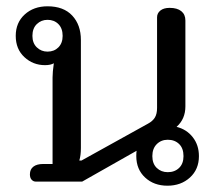

<svg xmlns="http://www.w3.org/2000/svg" viewBox="-20 -577 707 610"><path d="M413 -81Q413 -92 414 -98L241 0H94Q86 0 80.5 -6Q75 -12 75 -23Q75 -39 86 -47.5Q97 -56 117 -56H147V-331Q147 -348 151 -376Q141 -370 123 -370Q85 -370 57.5 -395.5Q30 -421 30 -463Q30 -505 58.5 -531Q87 -557 131 -557Q182 -557 209.5 -527.5Q237 -498 237 -450V-107Q237 -83 232 -67H239L450 -184Q465 -192 472 -203.5Q479 -215 479 -234V-522Q479 -535 489.5 -543.5Q500 -552 519 -552Q543 -552 556 -541.5Q569 -531 569 -512V-239Q569 -199 541 -174Q573 -166 592.5 -141Q612 -116 612 -81Q612 -39 583.5 -13Q555 13 512 13Q469 13 441 -13Q413 -39 413 -81ZM179 -463Q179 -487 165.5 -500.5Q152 -514 131 -514Q111 -514 97 -500.5Q83 -487 83 -463Q83 -440 97 -426.5Q111 -413 131 -413Q152 -413 165.5 -426.5Q179 -440 179 -463ZM563 -81Q563 -106 549 -119.5Q535 -133 513 -133Q492 -133 478 -119Q464 -105 464 -81Q464 -57 478 -43.5Q492 -30 513 -30Q535 -30 549 -43.5Q563 -57 563 -81Z"/></svg>

Font: Maitree Medium
Style: Regular
Weight: 500
Designer: CadsonDemak Team
Foundry: CadsonDemak
Version: Version 1.010